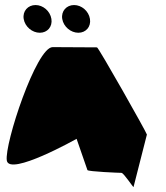

<svg xmlns="http://www.w3.org/2000/svg" viewBox="-20 -750 657 762"><path d="M7 -113C17 -49 284 -199 284 -199L327 -75C329 -69 453 -64 462 -64C471 -64 511 -2 510 -8L563 -216C562 -224 371 -562 365 -562C365 -562 254 -563 189 -563C124 -563 -3 -178 7 -113ZM74 -675C79 -644 108 -620 138 -620C168 -620 189 -644 184 -675C179 -706 151 -730 121 -730C91 -730 69 -706 74 -675ZM227 -675C232 -644 261 -620 291 -620C321 -620 342 -644 337 -675C332 -706 304 -730 274 -730C244 -730 222 -706 227 -675Z"/></svg>

Font: Ampere
Style: SCRevIta
Weight: 400
Version: Version 1